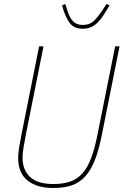

<svg xmlns="http://www.w3.org/2000/svg" viewBox="-20 -930 619 962"><path d="M198 -698 110 -258Q102 -215 97.5 -188.5Q93 -162 93 -140Q93 -79 130.5 -43.5Q168 -8 248 -8Q296 -8 331 -20Q366 -32 392 -60.5Q418 -89 436 -136Q454 -183 468 -253L557 -698H579L490 -253Q475 -177 454.5 -126Q434 -75 405.5 -44.5Q377 -14 338.5 -1Q300 12 248 12Q164 12 117.5 -26Q71 -64 71 -138Q71 -163 76 -192.5Q81 -222 89 -263L176 -698ZM394 -786Q350 -786 328 -816.5Q306 -847 291 -903L307 -910L319 -873Q331 -836 349 -820.5Q367 -805 394 -805Q425 -805 444.5 -820.5Q464 -836 490 -874L514 -910L529 -903Q513 -876 499 -854.5Q485 -833 469.5 -817.5Q454 -802 436 -794Q418 -786 394 -786Z"/></svg>

Font: IBM Plex Sans Condensed Thin
Style: Italic
Weight: 100
Width: 3
Italic angle: -11°
Designer: Mike Abbink, Paul van der Laan, Pieter van Rosmalen
Foundry: Bold Monday
Version: Version 1.3